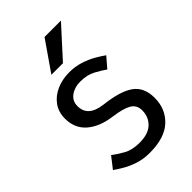

<svg xmlns="http://www.w3.org/2000/svg" viewBox="-214 -781 869 869"><g transform="rotate(-45 220.5 -346.0)"><path d="M38 -55 80 -109Q102 -92 133 -74.5Q164 -57 211 -57Q267 -57 295 -84Q323 -111 323 -153Q323 -187 295.5 -203Q268 -219 208 -227Q134 -237 91.5 -274Q49 -311 49 -373Q49 -415 70.5 -445Q92 -475 129 -491.5Q166 -508 211 -508Q248 -508 281 -497.5Q314 -487 340 -472Q366 -457 384 -444L342 -395Q321 -410 290.5 -426.5Q260 -443 216 -443Q180 -443 154.5 -424.5Q129 -406 129 -373Q129 -306 216 -295Q314 -284 358.5 -252Q403 -220 403 -153Q403 -82 355 -37Q307 8 211 8Q171 8 137.5 -3Q104 -14 79 -29Q54 -44 38 -55ZM350 -700 220 -557H146L245 -700Z"/></g></svg>

Font: Epunda Sans
Style: Regular
Weight: 400
Designer: Simon Atzbach
Foundry: typofactur
Version: Version 2.204; ttfautohint (v1.8.4.7-5d5b)